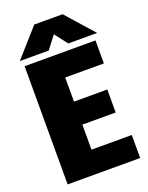

<svg xmlns="http://www.w3.org/2000/svg" viewBox="-153 -903 755 980"><g transform="rotate(-20 224.5 -412.5)"><path d="M215 -261V-125H434V0H40V-642H425V-517H215V-386H396V-261ZM236 -744 183 -675H26L159 -825H313L446 -675H289Z"/></g></svg>

Font: Teko
Style: Bold
Weight: 700
Designer: Manushi Parikh, Jonny Pinhorn
Foundry: Indian Type Foundry
Version: Version 1.106;PS 1.0;hotconv 1.0.78;makeotf.lib2.5.61930; tt